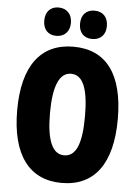

<svg xmlns="http://www.w3.org/2000/svg" viewBox="-61 -975 744 1032"><g transform="rotate(5 310.5 -459.0)"><path d="M142 -851C142 -803 170 -775 213 -775C258 -775 286 -805 286 -851C286 -898 258 -928 213 -928C170 -928 142 -900 142 -851ZM335 -851C335 -804 362 -775 407 -775C453 -775 480 -805 480 -851C480 -898 453 -928 407 -928C363 -928 335 -900 335 -851ZM582 -358C582 -599 489 -725 311 -725C134 -725 39 -597 39 -359C39 -119 135 10 311 10C488 10 582 -118 582 -358ZM216 -358C216 -505 248 -579 311 -579C374 -579 405 -509 405 -358C405 -208 375 -139 311 -139C248 -139 216 -212 216 -358Z"/></g></svg>

Font: Noto Sans Armenian ExtraCondensed Black
Style: Regular
Weight: 900
Width: 2
Designer: Monotype Design Team
Foundry: Monotype Imaging Inc.
Version: Version 2.008